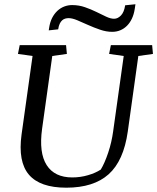

<svg xmlns="http://www.w3.org/2000/svg" viewBox="-20 -873 740 904"><path d="M294.9 -619.1 226.1 -609.4 178.2 -266.6Q162.6 -153.8 199.7 -95.7Q236.8 -37.6 320.3 -37.6Q358.4 -37.6 394.3 -48.1Q430.2 -58.6 454.6 -74.7Q473.1 -105.5 489.5 -154.5Q505.9 -203.6 512.7 -254.4L562.5 -609.4L493.7 -619.1L502 -660.6H696.3L700.2 -619.1L631.3 -609.4L581.5 -252.9Q562 -115.7 491.5 -52.5Q420.9 10.7 292 10.7Q168.5 10.7 116.2 -50.5Q64 -111.8 81.5 -239.7L133.3 -609.4L64.5 -619.1L72.8 -660.6H291ZM211.4 -742.2Q215.3 -768.6 225.3 -788.3Q235.4 -808.1 250 -821.8Q264.6 -835.4 282.5 -842.3Q300.3 -849.1 319.8 -849.1Q351.6 -849.1 380.1 -839.1Q408.7 -829.1 433.6 -816.9Q458.5 -804.7 479.5 -794.7Q500.5 -784.7 517.1 -784.7Q534.7 -784.7 549.6 -800.3Q564.5 -815.9 569.3 -848.1L617.7 -853L614.3 -830.1Q610.4 -805.2 601.1 -785.4Q591.8 -765.6 577.9 -751.7Q564 -737.8 546.4 -730.5Q528.8 -723.1 508.3 -723.1Q480.5 -723.1 451.2 -733.2Q421.9 -743.2 394.8 -755.4Q367.7 -767.6 344 -777.6Q320.3 -787.6 303.2 -787.6Q294.9 -787.6 287.1 -785.4Q279.3 -783.2 272.7 -777.3Q266.1 -771.5 261.2 -761.2Q256.3 -751 253.9 -734.9L209.5 -730Z"/></svg>

Font: Noticia Text
Style: Italic
Weight: 400
Italic angle: -8°
Designer: JM Sole
Foundry: JM Sole
Version: Version 1.003